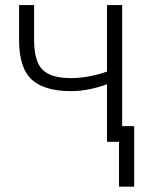

<svg xmlns="http://www.w3.org/2000/svg" viewBox="-20 -548 572 742"><path d="M452.1 0H393.6V-222.2Q359.4 -210 324.5 -202.9Q289.6 -195.8 255.4 -195.8Q151.4 -195.8 102.5 -240.5Q53.7 -285.2 53.7 -394.5V-528.3H111.8V-394.5Q111.8 -310.1 144.8 -278.1Q177.7 -246.1 255.4 -246.1Q291 -246.6 326.7 -253.4Q362.3 -260.3 393.6 -271.5V-528.3H452.1ZM498.5 173.3H439.9V-60.5H498.5Z"/></svg>

Font: Franko
Style: Light
Weight: 300
Designer: Google
Version: Version 1.200310; 2013